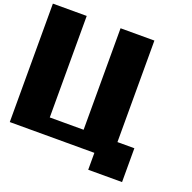

<svg xmlns="http://www.w3.org/2000/svg" viewBox="-166 -1041 1333 1333"><g transform="rotate(20 500.0 -375.0)"><path d="M625 125H875V-125H750V-875H500V-125H250V-875H0V0H625Z"/></g></svg>

Font: Faithful 32x
Style: Bold
Weight: 400
Foundry: Faithful Resource Pack
Version: Version 1.0; January 27, 2023